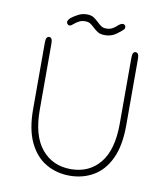

<svg xmlns="http://www.w3.org/2000/svg" viewBox="-85 -826 789 908"><g transform="rotate(10 309.5 -372.0)"><path d="M310 10.5Q247.5 10.5 196.8 -18.8Q146 -48 116 -110Q86 -172 86 -270.5V-590.5Q86 -619 102 -619Q117.5 -619 117.5 -590.5V-272.5Q117.5 -147.5 170.2 -84.2Q223 -21 310 -21Q398 -21 449.8 -84.2Q501.5 -147.5 501.5 -272.5V-590.5Q501.5 -619 517 -619Q533 -619 533 -590.5V-270.5Q533 -172 503.5 -110Q474 -48 423.5 -18.8Q373 10.5 310 10.5ZM359 -673Q337 -673 324.5 -681Q312 -689 300 -700.5Q289 -711 280.2 -716.2Q271.5 -721.5 256.5 -721.5Q240.5 -721.5 228.2 -715.2Q216 -709 207.5 -701.5Q201.5 -696 196 -692.5Q190.5 -689 186.5 -689Q181.5 -689 177 -693.2Q172.5 -697.5 172.5 -703.5Q172.5 -713 186 -725Q199 -735 218 -745Q237 -755 258.5 -755Q280.5 -755 292.5 -747Q304.5 -739 317 -727Q327.5 -717 336.5 -711Q345.5 -705 360.5 -705Q376.5 -705 388.2 -711.2Q400 -717.5 408 -725Q415 -732 421.8 -736Q428.5 -740 434.5 -740Q440 -740 444 -736.5Q448 -733 448 -726Q448 -718.5 444 -715.5Q434.5 -705 411.8 -689Q389 -673 359 -673Z"/></g></svg>

Font: Sono Monospace ExtraLight
Style: Regular
Weight: 250
Version: Version 2.112